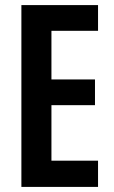

<svg xmlns="http://www.w3.org/2000/svg" viewBox="-20 -734 447 754"><path d="M365 0H64V-714H365V-613H182V-422H353V-321H182V-103H365Z"/></svg>

Font: Noto Sans Display ExtraCondensed SemiBold
Style: Regular
Weight: 600
Width: 2
Designer: Monotype Design Team
Foundry: Monotype Imaging Inc.
Version: Version 2.003